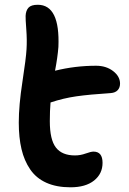

<svg xmlns="http://www.w3.org/2000/svg" viewBox="-20 -776 543 809"><path d="M276.9 13.2Q217.8 13.2 175 -6.1Q132.3 -25.4 107.2 -62.3Q82 -99.1 70.6 -147.7Q59.1 -196.3 59.1 -259.8Q59.1 -332 74.5 -431.6Q89.8 -531.2 91.8 -568.8Q94.2 -606.9 90.8 -651.9Q87.4 -696.8 87.9 -709Q88.9 -731.4 100.1 -743.7Q111.3 -755.9 139.2 -755.9Q233.4 -755.9 226.1 -578.1Q222.7 -534.2 211.9 -478Q296.4 -499 384.8 -499Q427.2 -499 456.5 -476.6Q485.8 -454.1 485.8 -423.8Q485.8 -406.7 475.8 -396Q465.8 -385.3 446.8 -383.8Q356 -377.9 301.5 -370.1Q247.1 -362.3 192.9 -344.2Q189.9 -308.6 189.9 -265.1Q189.9 -187.5 215.6 -154.3Q241.2 -121.1 295.9 -121.1Q318.8 -121.1 341.1 -129.2Q363.3 -137.2 374 -137.2Q412.1 -137.2 412.1 -89.8Q412.1 -43.9 376.5 -15.4Q340.8 13.2 276.9 13.2Z"/></svg>

Font: Shantell Sans Irregular
Style: Regular
Weight: 600
Designer: Stephen Nixon, Anya Danilova, Shantell Martin
Foundry: Arrow Type
Version: Version 1.006;[9816181b4]